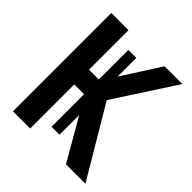

<svg xmlns="http://www.w3.org/2000/svg" viewBox="-193 -850 986 986"><g transform="rotate(45 300.0 -357.0)"><path d="M54 0V-714H179V-427H250V-642H308V-506L441 -714H570L354 -381L580 0H439L308 -227V-84H250V-320H179V0Z"/></g></svg>

Font: Noto Sans Mono SemiBold
Style: Regular
Weight: 600
Designer: Monotype Design Team
Foundry: Monotype Imaging Inc.
Version: Version 2.014; ttfautohint (v1.8.4.7-5d5b)